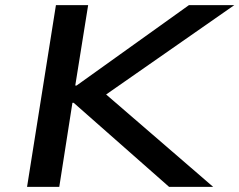

<svg xmlns="http://www.w3.org/2000/svg" viewBox="-20 -725 929 745"><path d="M85 0 197 -705H322L272 -393H277L713 -705H889L364 -339L361 -385L807 0H636L266 -326H261L210 0Z"/></svg>

Font: Nunito Sans 7pt Expanded SemiBold
Style: Italic
Weight: 600
Width: 7
Italic angle: -9°
Designer: Vernon Adams
Foundry: Vernon Adams
Version: Version 3.101;gftools[0.9.27]